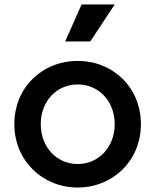

<svg xmlns="http://www.w3.org/2000/svg" viewBox="-20 -825 693 857"><path d="M327 12C482 12 609 -106 609 -271C609 -434 485 -553 327 -553C168 -553 44 -434 44 -271C44 -108 170 12 327 12ZM162 -271C162 -373 232 -448 327 -448C421 -448 492 -373 492 -271C492 -169 421 -93 327 -93C232 -93 162 -169 162 -271ZM271 -640H383L492 -805H344Z"/></svg>

Font: Mluvka SemiBold
Style: Regular
Weight: 600
Designer: Modified by Jiří Krblich, Original typeface by Gumpita Rahayu
Foundry: Gumpita Rahayu & Jiří Krblich
Version: Version 2.000;Glyphs 3.1.1 (3134)